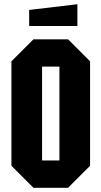

<svg xmlns="http://www.w3.org/2000/svg" viewBox="-20 -887 480 908"><path d="M34 -103V-597L138 -701H302L406 -597V-103L302 1H138ZM179 -572V-128H261V-572ZM118 -764V-840L346 -867V-764Z"/></svg>

Font: Tektur Condensed SemiBold
Style: Regular
Weight: 600
Width: 3
Designer: Adam Jagosz
Foundry: Adam Jagosz
Version: Version 1.005;gftools[0.9.30]